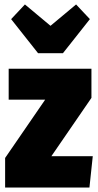

<svg xmlns="http://www.w3.org/2000/svg" viewBox="-20 -843 440 863"><path d="M391 -534V-403L211 -141H397L382 0H3V-133L183 -395H19V-534ZM322 -823 384 -757 263 -604H151L30 -757L92 -823L207 -727Z"/></svg>

Font: Fira Sans Extra Condensed Black
Style: Regular
Weight: 900
Width: 1
Designer: Carrois Corporate & Edenspiekermann AG
Foundry: Carrois Corporate GbR & Edenspiekermann AG
Version: Version 4.203